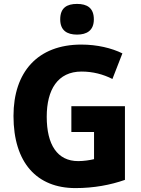

<svg xmlns="http://www.w3.org/2000/svg" viewBox="-20 -952 721 982"><path d="M374 -932C322 -932 288 -912 288 -853C288 -796 323 -775 374 -775C424 -775 460 -796 460 -853C460 -912 425 -932 374 -932ZM345 -409V-277H461V-138C441 -133 408 -128 380 -128C273 -128 219 -212 219 -355C219 -493 275 -586 397 -586C455 -586 508 -572 555 -548L606 -679C551 -706 477 -724 396 -724C172 -724 49 -583 49 -359C49 -119 169 10 366 10C460 10 545 -6 619 -32V-409Z"/></svg>

Font: Noto Sans Myanmar UI SemiCondensed ExtraBold
Style: Regular
Weight: 800
Width: 4
Designer: Monotype Design Team
Foundry: Monotype Imaging Inc.
Version: Version 2.103